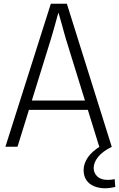

<svg xmlns="http://www.w3.org/2000/svg" viewBox="-20 -788 639 1031"><path d="M9 0 253 -768H339L580 0H513L335 -575Q330 -590 324.5 -611.5Q319 -633 312.5 -655.5Q306 -678 300 -699Q294 -720 290 -734H298Q293 -720 287.5 -699Q282 -678 275.5 -655Q269 -632 263 -611Q257 -590 252 -574L74 0ZM119 -198V-248H469V-198ZM544 223Q513 223 486.5 212.5Q460 202 444.5 180Q429 158 429 125Q429 91 451.5 57.5Q474 24 524 -6L581 0Q530 25 506.5 55Q483 85 483 114Q483 141 502.5 159.5Q522 178 558 178Q567 178 576.5 177Q586 176 596 174L599 216Q586 219 571.5 221Q557 223 544 223Z"/></svg>

Font: Yaldevi Light
Style: Regular
Weight: 300
Designer: Sol Matas, Rajitha Manaperi, Kosala Senevirathne
Foundry: Mooniak
Version: Version 1.100